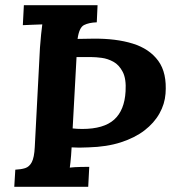

<svg xmlns="http://www.w3.org/2000/svg" viewBox="-20 -720 670 740"><path d="M35 0 39 -66Q61 -67 77 -72Q93 -77 102.5 -95Q112 -113 114 -153L134 -536Q136 -563 138.5 -588Q141 -613 143 -626Q127 -625 103 -624.5Q79 -624 68 -623L72 -700H356L353 -634Q323 -633 304 -623.5Q285 -614 279 -570Q294 -570 309 -570.5Q324 -571 339 -571Q427 -572 491.5 -552Q556 -532 590 -485.5Q624 -439 618 -359Q615 -319 594.5 -282.5Q574 -246 537 -217.5Q500 -189 446 -171.5Q392 -154 321 -152Q300 -151 285.5 -151Q271 -151 256 -152Q255 -136 254 -121Q253 -106 251.5 -94Q250 -82 249 -74Q265 -76 289.5 -76.5Q314 -77 324 -77L320 0ZM260 -225Q269 -224 278 -223.5Q287 -223 297 -223Q380 -223 420 -259Q460 -295 464 -368Q467 -416 453 -443Q439 -470 417 -482Q395 -494 372 -497Q349 -500 333 -500Q316 -500 301.5 -500Q287 -500 275 -500Z"/></svg>

Font: Lora Italic
Style: Italic
Weight: 400
Italic angle: -3°
Designer: Olga Karpushina, Alexei Vanyashin (Cyrillic)
Foundry: Cyreal
Version: Version 2.210; ttfautohint (v1.8.1.43-b0c9)